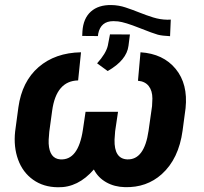

<svg xmlns="http://www.w3.org/2000/svg" viewBox="-20 -750 829 780"><path d="M550.8 -537.6Q643.1 -531.7 693.6 -470.2Q744.1 -408.7 733.9 -310.5L721.7 -219.2Q706.1 -104.5 637.2 -42.5Q575.7 12.7 487.3 10.3Q444.8 9.3 411.6 -9.5Q378.4 -28.3 361.3 -61.5Q296.9 12.7 215.3 10.7Q156.7 10.3 114.5 -19.8Q72.3 -49.8 53.5 -101.6Q34.7 -153.3 41.5 -215.8L54.7 -314Q69.3 -418.9 136.7 -477.3Q204.1 -535.6 309.1 -537.6L297.4 -423.3Q208.5 -421.4 191.9 -300.3L180.2 -214.8L177.7 -182.1V-166.5Q181.2 -105.5 225.1 -102.5Q298.3 -98.1 316.9 -223.6L327.6 -295.9H459.5L447.8 -217.3L445.3 -182.6Q443.4 -105 496.6 -102.5Q566.4 -99.6 583.5 -218.8L597.7 -318.8L599.1 -349.6Q599.1 -381.3 584.2 -400.4Q569.3 -419.4 540.5 -421.9ZM673.8 -670.4 670.9 -603Q638.7 -604.5 621.1 -609.1Q603.5 -613.8 545.7 -636.7Q487.8 -659.7 459.5 -663.1L440.4 -664.1Q389.2 -664.1 378.9 -612.8L377.9 -603.5L314 -604L314.9 -623Q318.4 -675.3 349.1 -702.9Q379.9 -730.5 432.6 -729.5Q462.4 -729 490.2 -719.7Q518.1 -710.4 546.1 -699.2Q574.2 -688 602.3 -679.2Q630.4 -670.4 660.2 -669.9ZM374.5 -492.7Q410.6 -532.7 418 -564.5L426.8 -610.4L507.8 -609.9L502 -564Q494.6 -505.4 417.5 -461.4Z"/></svg>

Font: RobotoInd
Style: Bold Italic
Weight: 700
Italic angle: -12°
Designer: Google
Version: Version 2.001150; 2014